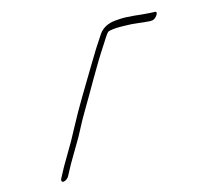

<svg xmlns="http://www.w3.org/2000/svg" viewBox="-100 -646 846 787"><g transform="rotate(-20 323.0 -252.0)"><path d="M75.6 7 103.7 -36 171.5 -131 196.7 -170C206.1 -185 216 -199 225.9 -213C281.8 -290 338.7 -377 398.6 -452C407 -463 422.4 -484 431.3 -492C436.8 -495 445.3 -496 455.3 -496H468.3C480.3 -496 491.3 -494 503.8 -493C541.3 -490 574.4 -480 608.9 -475H615.9C632.5 -472 658.2 -504 639.2 -504L632.7 -505L617.7 -507C579.2 -512 533.1 -526 487.1 -526H474.1C446.1 -526 419.1 -516 401.8 -495C368.6 -454 356.7 -438 316.1 -382C259.7 -304 217.1 -248 167.2 -171L135.6 -123L73.7 -36L45.6 7C40.6 15 43.2 22 51.2 22C59.2 22 70.6 15 75.6 7Z"/></g></svg>

Font: MewTooHand
Style: UltimateIta
Weight: 400
Designer: Mew Too, Robert Jablonski
Version: Version 0.77